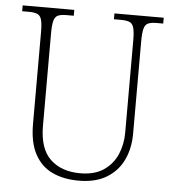

<svg xmlns="http://www.w3.org/2000/svg" viewBox="-52 -762 734 819"><g transform="rotate(5 315.0 -352.0)"><path d="M315 10Q250 10 202 -12.5Q154 -35 127 -84.5Q100 -134 100 -214V-607Q100 -643 95 -660.5Q90 -678 77 -683.5Q64 -689 40 -689H12V-714H233V-689H203Q179 -689 166 -683.5Q153 -678 148 -660Q143 -642 143 -605V-210Q143 -112 190.5 -67Q238 -22 318 -22Q380 -22 419 -48.5Q458 -75 476.5 -118Q495 -161 495 -211V-606Q495 -642 490 -660Q485 -678 472 -683.5Q459 -689 435 -689H405V-714H616V-689H589Q565 -689 552 -683.5Q539 -678 534 -660Q529 -642 529 -605V-210Q529 -147 505.5 -97.5Q482 -48 434.5 -19Q387 10 315 10Z"/></g></svg>

Font: Noto Serif Georgian SemiCondensed ExtraLight
Style: Regular
Weight: 200
Width: 4
Designer: Monotype Design Team, Akaki Razmadze
Foundry: Google LLC
Version: Version 2.003; ttfautohint (v1.8.4.7-5d5b)